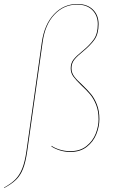

<svg xmlns="http://www.w3.org/2000/svg" viewBox="-57 -753 593 964"><path d="M-37 189Q-1 169 20 148Q41 127 54.5 93.5Q68 60 76 4L153 -541Q166 -631 214.5 -682Q263 -733 331 -733Q381 -733 409.5 -705Q438 -677 438 -632Q438 -583 417.5 -554Q397 -525 359 -494Q330 -471 316 -453Q302 -435 302 -410Q302 -388 315 -370Q328 -352 355 -328Q383 -301 400 -280.5Q417 -260 429.5 -228.5Q442 -197 442 -155Q442 -118 427 -80Q412 -42 379 -16Q346 10 296 10Q268 10 242 1.5Q216 -7 201 -18L202 -21Q217 -10 242.5 -2Q268 6 296 6Q345 6 377 -19.5Q409 -45 423.5 -82Q438 -119 438 -154Q438 -196 425.5 -227Q413 -258 395.5 -279Q378 -300 351 -325Q324 -351 311 -369Q298 -387 298 -410Q298 -436 312 -454Q326 -472 356 -496Q394 -527 414 -555.5Q434 -584 434 -632Q434 -675 406.5 -702.5Q379 -730 330 -730Q264 -730 216.5 -680Q169 -630 157 -541L80 4Q72 61 58.5 95Q45 129 23 150Q1 171 -36 191Z"/></svg>

Font: Fira Sans Condensed Four
Style: Italic
Weight: 100
Width: 3
Italic angle: -8°
Designer: bBox Type GmbH & Carrois Corporate GbR & Edenspiekermann AG
Foundry: bBox Type GmbH & Carrois Corporate GbR & Edenspiekermann AG
Version: Version 4.301